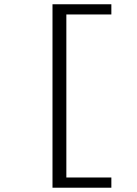

<svg xmlns="http://www.w3.org/2000/svg" viewBox="-20 -728 640 900"><path d="M226.1 151.9V-708H502V-660.2H291V104H502V151.9Z"/></svg>

Font: SourceCodePro-Regular
Style: Regular
Weight: 400
Monospace: yes
Designer: Paul D. Hunt
Foundry: Adobe Systems Incorporated
Version: Version 1.009;PS 1.000;hotconv 1.0.70;makeotf.lib2.5.5900